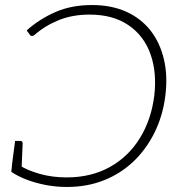

<svg xmlns="http://www.w3.org/2000/svg" viewBox="-20 -735 702 763"><path d="M345 -715Q422 -715 480.5 -689Q539 -663 578 -614Q616 -565 631.5 -499Q647 -433 637 -354Q627 -274 593.5 -207Q560 -140 509 -92Q458 -44 391.5 -18Q325 8 246 8Q202 8 161 0Q120 -8 85 -21.5Q50 -35 25 -52L28 -83L59 -77Q89 -58 138 -44Q187 -30 245 -30Q342 -30 416 -71Q490 -112 535.5 -185.5Q581 -259 593 -354Q604 -447 578 -520Q552 -593 490.5 -635Q429 -677 336 -677Q268 -677 213.5 -655Q159 -633 117 -596Q114 -594 112 -593Q110 -592 107 -592Q103 -592 100 -595L86 -614Q136 -659 200 -687Q264 -715 345 -715ZM66 -70 28 -83 40 -175H61Q65 -175 67.5 -172.5Q70 -170 70 -165Z"/></svg>

Font: Aleo ExtraLight
Style: Italic
Weight: 250
Italic angle: -7°
Designer: Alessio Laiso
Foundry: Alessio Laiso
Version: Version 2.001;gftools[0.9.29]